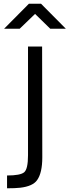

<svg xmlns="http://www.w3.org/2000/svg" viewBox="-20 -943 375 1035"><path d="M18 72V3Q90 3 110.5 -14.5Q131 -32 131 -106V-692H207L208 -95Q208 -11 180 28Q157 61 89 69Q62 72 18 72ZM2 -788 136 -923H201L335 -788H251L169 -868L86 -788Z"/></svg>

Font: Titillium Web[RUS by Daymarius]
Style: Regular
Weight: 400
Designer: Cyrillization by Daymarius
Foundry: Cyrillization by Daymarius
Version: Version 1.002 September 11, 2018